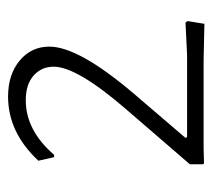

<svg xmlns="http://www.w3.org/2000/svg" viewBox="-46 -492 539 488"><g transform="rotate(-90 224.0 -247.5)"><path d="M223 -497Q279 -497 314.5 -467.5Q350 -438 350 -392Q350 -318 231 -178L118 -46L120 -42H329L411 -46L415 -41L408 2L315 0H92L54 1L51 -1V-35L190 -196Q299 -322 299 -381Q299 -412 276.5 -432Q254 -452 214 -452Q137 -452 75 -380H69L60 -420Q132 -497 223 -497Z"/></g></svg>

Font: Alegreya Sans Light
Style: Regular
Weight: 300
Designer: Juan Pablo del Peral
Foundry: Huerta Tipografica
Version: Version 2.007